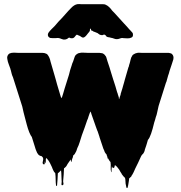

<svg xmlns="http://www.w3.org/2000/svg" viewBox="-20 -786 909 966"><path d="M845 -465 833 -429Q830 -416 826 -406L817 -374Q816 -373 816 -372Q816 -371 815 -370Q815 -369 814.5 -368.5Q814 -368 814 -367L778 -253Q774 -237 771 -221.5Q768 -206 764 -197Q762 -190 760.5 -184Q759 -178 757 -173Q756 -172 756 -170Q756 -168 755 -166Q748 -136 740 -113Q732 -90 724 -82Q724 -80 723 -78Q720 -67 716.5 -56Q713 -45 709 -34Q709 -33 708.5 -32Q708 -31 708 -29Q707 -26 706 -23Q705 -20 703 -17Q701 -15 701 -14Q700 -13 699 -11.5Q698 -10 696 -9Q694 -5 692 -4L689 2Q682 17 675 32.5Q668 48 660 63Q658 69 655 74.5Q652 80 650 85Q648 87 648 89L642 98Q641 102 639 103.5Q637 105 637 105L632 110Q631 110 631 110.5Q631 111 630 111Q630 113 628.5 123.5Q627 134 625 145Q623 156 621 160Q620 161 616 158Q615 153 614 147.5Q613 142 612 138Q611 130 611 123Q611 116 609 109L601 101L594 92Q592 90 592 88Q588 83 585.5 78Q583 73 580 68Q576 63 572 57.5Q568 52 563 48Q557 42 556.5 50.5Q556 59 550 59Q547 59 546 57Q545 56 544 52.5Q543 49 543 51Q542 55 541.5 63.5Q541 72 541 77.5Q541 83 539 79Q536 67 537 54.5Q538 42 536 29L533 26Q531 24 529.5 21Q528 18 526 15Q526 15 524 11Q524 12 523 12Q521 12 521 8.5Q521 5 520 3L517 -5Q517 -6 516.5 -7Q516 -8 516 -9Q510 -15 507 -21Q506 -25 504 -29.5Q502 -34 500 -38Q495 -52 490.5 -66.5Q486 -81 481 -95Q480 -97 480 -99Q480 -101 479 -102L471 -126Q470 -127 470 -128Q470 -129 469 -130Q467 -135 465 -141Q463 -147 461 -152Q461 -154 459 -158L441 -209Q441 -211 440 -212L438 -219Q437 -220 437 -221Q437 -222 436 -223V-226Q435 -223 434 -223Q434 -222 433.5 -221.5Q433 -221 433 -220Q433 -220 432.5 -219.5Q432 -219 432 -218L430 -213L428 -207Q427 -204 426 -201.5Q425 -199 424 -195Q423 -192 422 -188.5Q421 -185 419 -182L408 -150Q407 -149 407 -147L392 -106Q386 -87 380.5 -69.5Q375 -52 369 -41Q365 -25 357 -13Q356 -12 354.5 -9.5Q353 -7 349 -5Q348 -3 347.5 0.5Q347 4 346 7Q344 10 342 18Q341 20 340.5 25Q340 30 338 28Q337 26 336.5 22.5Q336 19 336 16Q332 22 328 27.5Q324 33 320 39Q318 44 314.5 49Q311 54 306 58Q304 59 302 61Q301 76 300.5 91Q300 106 298 121Q297 127 299 135.5Q301 144 294 146Q288 147 289.5 137.5Q291 128 290 122Q289 109 289 96.5Q289 84 287 71L275 83H274L271 86Q270 101 269.5 116.5Q269 132 267 148Q267 149 264.5 149Q262 149 262 148Q260 132 260 116.5Q260 101 258 85Q257 84 256 82.5Q255 81 253 80L248 71Q247 69 246 66.5Q245 64 244 62Q244 61 243.5 60.5Q243 60 243 59L241 54Q237 46 233 37.5Q229 29 224 22Q220 16 217 13Q214 10 212 9Q210 15 210.5 22Q211 29 208 35Q207 37 206 31.5Q205 26 204 23Q205 30 205 36Q205 42 200 41Q192 38 195.5 26.5Q199 15 196 7L190 0Q178 -2 172 -9.5Q166 -17 163 -26Q162 -28 161 -31Q160 -34 159 -36L156 -46Q152 -59 148 -71.5Q144 -84 140 -97Q135 -102 127 -121Q120 -139 115 -158Q110 -177 105 -196Q102 -207 98.5 -221Q95 -235 92 -250L45 -398Q41 -406 39 -414Q37 -422 35 -430Q35 -432 34 -434Q34 -433 33 -436.5Q32 -440 33 -438Q29 -450 24 -462.5Q19 -475 17 -488Q16 -492 16 -496Q16 -504 21 -511Q25 -515 28 -517Q37 -521 50 -521Q56 -521 62 -520.5Q68 -520 72 -520H194Q199 -520 203.5 -519Q208 -518 212 -516Q215 -515 217 -513.5Q219 -512 222 -507Q224 -505 226 -500.5Q228 -496 229 -494Q231 -490 232 -485.5Q233 -481 234 -477L255 -405Q258 -395 261 -384Q264 -373 267 -362L284 -305L287 -296L290 -292Q290 -295 292 -297L298 -316Q300 -322 301.5 -328Q303 -334 305 -340L327 -410Q330 -422 333 -433.5Q336 -445 340 -455Q343 -467 348 -477Q350 -482 351.5 -487.5Q353 -493 355 -498Q357 -505 361 -509Q366 -514 372 -517Q373 -517 374 -518Q380 -520 383 -520Q385 -520 386.5 -520.5Q388 -521 389 -521H399Q405 -521 411.5 -520.5Q418 -520 423 -520H481Q486 -520 488 -519Q496 -519 501 -515Q503 -514 507 -510Q508 -509 508 -508.5Q508 -508 509 -507Q514 -502 515 -497L521 -477Q526 -462 531 -447Q536 -432 540 -417Q540 -416 540.5 -415.5Q541 -415 541 -414Q543 -407 545 -401Q547 -395 549 -388L552 -379Q557 -365 561 -351Q565 -337 569 -323L571 -318Q572 -317 572 -315Q572 -313 573 -311L576 -302Q576 -301 578 -295Q578 -285 579.5 -288Q581 -291 581 -292Q581 -293 581.5 -294Q582 -295 582 -296L587 -310V-313L596 -342Q598 -350 600 -356.5Q602 -363 604 -370Q605 -374 606 -377.5Q607 -381 608 -385L626 -447Q628 -450 628.5 -453.5Q629 -457 630 -460Q632 -464 632 -466L635 -477V-478Q637 -484 638.5 -491Q640 -498 644 -503Q646 -508 648.5 -510Q651 -512 653 -513Q660 -518 671 -520Q677 -521 683 -520.5Q689 -520 695 -520H829Q832 -520 838 -518Q844 -517 848 -511Q850 -509 852 -503Q853 -501 853 -496Q853 -492 852 -487ZM649 -610Q649 -600 641 -597Q634 -593 622 -593Q610 -593 602 -594Q600 -594 598 -594.5Q596 -595 594 -595Q587 -594 581 -591.5Q575 -589 567 -589Q560 -589 553 -592Q546 -595 538 -596Q533 -598 527 -598.5Q521 -599 516 -602Q515 -604 512.5 -607Q510 -610 505 -612Q501 -612 495 -609Q487 -609 481 -612Q477 -614 474 -617Q471 -620 467 -621Q463 -623 458.5 -624.5Q454 -626 449 -628Q447 -631 442 -632Q439 -632 439 -633Q438 -635 437.5 -639Q437 -643 435 -642Q432 -641 432.5 -636.5Q433 -632 431 -629Q430 -626 424 -620Q420 -615 415 -608.5Q410 -602 403 -598Q396 -595 389 -600.5Q382 -606 375 -608Q367 -612 366 -611.5Q365 -611 361 -607Q358 -603 355 -599.5Q352 -596 347 -594Q341 -593 335 -594L328 -597Q327 -597 326.5 -596.5Q326 -596 326 -596Q323 -595 319 -591Q316 -590 313 -588.5Q310 -587 307 -587Q298 -586 289.5 -590Q281 -594 272 -595Q268 -595 264.5 -594.5Q261 -594 256 -594Q255 -594 246 -594Q237 -594 233 -595Q232 -595 232 -595.5Q232 -596 231 -596Q223 -599 221 -608Q220 -613 223 -620Q226 -625 230.5 -630Q235 -635 239 -639L256 -656L275 -678Q292 -695 308 -713.5Q324 -732 338 -746Q353 -762 369 -765Q374 -766 378.5 -765.5Q383 -765 387 -765H496Q499 -765 502 -764.5Q505 -764 507 -764L512 -762Q521 -758 529 -750.5Q537 -743 544 -733Q551 -726 558.5 -718Q566 -710 573 -702L602 -670Q607 -665 615.5 -655.5Q624 -646 631 -638Q631 -638 635 -634Q637 -631 640 -628.5Q643 -626 645 -623Q648 -620 648.5 -616.5Q649 -613 649 -611Z"/></svg>

Font: Rubik Wet Paint
Style: Regular
Weight: 400
Designer: Hubert and Fischer, NaN
Foundry: Hubert and Fischer, NaN
Version: Version 2.200